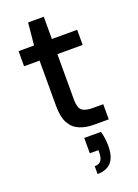

<svg xmlns="http://www.w3.org/2000/svg" viewBox="-163 -694 729 1013"><g transform="rotate(-20 201.0 -187.5)"><path d="M274 0Q227 0 192 -15Q157 -30 138 -65Q119 -100 119 -160V-416H32V-501H119L131 -626H219V-501H361V-416H219V-159Q219 -116 236.5 -100.5Q254 -85 299 -85H356V0ZM202 251V207Q227 207 238 192Q249 177 249 148V134H201V48H295Q301 70 303.5 91Q306 112 306 130Q306 192 279.5 221.5Q253 251 202 251Z"/></g></svg>

Font: DMSans_18ptMedium
Style: Regular
Weight: 500
Designer: Colophon Foundry, Jonny Pinhorn
Foundry: Colophon Foundry
Version: Version 4.004;gftools[0.9.30]